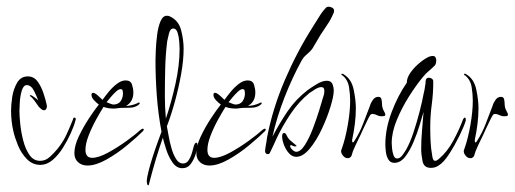

<svg xmlns="http://www.w3.org/2000/svg" viewBox="-20 -485 1536 573"><path d="M100 7Q77 7 60 -10.5Q43 -28 33.5 -51.5Q24 -75 20 -93Q13 -122 13 -156Q13 -172 16.5 -195.5Q20 -219 31 -238Q42 -257 63 -257Q81 -257 92 -242Q103 -227 109.5 -207.5Q116 -188 119 -174Q119 -173 119.5 -171.5Q120 -170 120 -168Q120 -164 118 -160Q116 -156 111 -156Q107 -156 103 -159.5Q99 -163 96 -166Q90 -174 84 -183Q78 -192 70 -198Q69 -199 69 -200Q69 -201 72 -201Q74 -201 83 -194.5Q92 -188 94 -185Q91 -195 82 -213Q73 -231 60 -231Q50 -231 45 -214.5Q40 -198 39 -179Q38 -160 38 -153Q38 -139 40.5 -114.5Q43 -90 49.5 -65Q56 -40 68 -22.5Q80 -5 100 -5Q116 -5 129 -17Q142 -29 151 -40Q168 -61 178 -82.5Q188 -104 198 -129Q198 -134 203 -134Q206 -134 206 -129Q206 -127 205 -125Q201 -109 191 -87Q181 -65 167.5 -43.5Q154 -22 137 -7.5Q120 7 100 7Z M241 9Q224 9 213 -1Q202 -11 202 -28Q202 -50 215 -77.5Q228 -105 245 -131Q262 -157 275 -173Q268 -178 260.5 -186Q253 -194 253 -202Q253 -208 258 -208Q263 -208 272.5 -199.5Q282 -191 286 -187Q293 -197 304 -210.5Q315 -224 328.5 -234.5Q342 -245 355 -245Q370 -245 374 -232.5Q378 -220 378 -209Q378 -181 356 -169Q372 -169 390 -177Q392 -179 395 -179Q397 -179 397 -177Q397 -175 395.5 -174Q394 -173 392 -171Q382 -164 367 -163.5Q352 -163 340 -163Q336 -163 330.5 -162Q325 -161 320 -161Q312 -161 304.5 -162Q297 -163 289 -166Q280 -152 267 -128.5Q254 -105 244.5 -80.5Q235 -56 235 -38Q235 -14 255 -14Q274 -14 302.5 -29.5Q331 -45 358.5 -65Q386 -85 400 -98Q402 -99 403.5 -100Q405 -101 406 -101Q409 -101 409 -98Q409 -96 406 -93Q389 -76 359.5 -51.5Q330 -27 298 -9Q266 9 241 9ZM318 -173Q333 -173 340 -183Q347 -193 347 -207Q347 -210 346 -214.5Q345 -219 340 -219Q334 -219 325.5 -211Q317 -203 309.5 -194Q302 -185 298 -180Q300 -179 308 -176Q316 -173 318 -173Z M422 68Q420 68 419 63Q418 58 418 57Q418 47 423 27Q428 7 435.5 -16.5Q443 -40 450.5 -60.5Q458 -81 462 -92Q452 -145 448 -199Q444 -253 444 -306Q444 -315 445 -336.5Q446 -358 449 -381.5Q452 -405 459 -421.5Q466 -438 478 -438Q484 -438 487 -436Q513 -424 520.5 -395Q528 -366 528 -340Q528 -305 520.5 -263.5Q513 -222 502 -182Q491 -142 478 -108Q480 -99 483 -81Q486 -63 491.5 -43.5Q497 -24 505.5 -10.5Q514 3 526 3Q537 3 543.5 -7.5Q550 -18 553.5 -31Q557 -44 559 -51Q560 -53 561.5 -56Q563 -59 566 -59Q569 -59 569 -55V-53Q569 -42 564 -25.5Q559 -9 549.5 4Q540 17 524 17Q507 17 495 0Q483 -17 476 -39Q469 -61 466 -74Q454 -40 444 -6Q434 28 425 63Q425 64 424.5 66Q424 68 422 68ZM475 -131Q491 -178 503.5 -234Q516 -290 516 -339Q516 -345 515 -360Q514 -375 510 -387.5Q506 -400 497 -400Q488 -400 484 -384Q480 -368 479 -362Q474 -322 473 -280Q472 -238 472 -198Q472 -166 475 -131Z M605 9Q588 9 577 -1Q566 -11 566 -28Q566 -50 579 -77.5Q592 -105 609 -131Q626 -157 639 -173Q632 -178 624.5 -186Q617 -194 617 -202Q617 -208 622 -208Q627 -208 636.5 -199.5Q646 -191 650 -187Q657 -197 668 -210.5Q679 -224 692.5 -234.5Q706 -245 719 -245Q734 -245 738 -232.5Q742 -220 742 -209Q742 -181 720 -169Q736 -169 754 -177Q756 -179 759 -179Q761 -179 761 -177Q761 -175 759.5 -174Q758 -173 756 -171Q746 -164 731 -163.5Q716 -163 704 -163Q700 -163 694.5 -162Q689 -161 684 -161Q676 -161 668.5 -162Q661 -163 653 -166Q644 -152 631 -128.5Q618 -105 608.5 -80.5Q599 -56 599 -38Q599 -14 619 -14Q638 -14 666.5 -29.5Q695 -45 722.5 -65Q750 -85 764 -98Q766 -99 767.5 -100Q769 -101 770 -101Q773 -101 773 -98Q773 -96 770 -93Q753 -76 723.5 -51.5Q694 -27 662 -9Q630 9 605 9ZM682 -173Q697 -173 704 -183Q711 -193 711 -207Q711 -210 710 -214.5Q709 -219 704 -219Q698 -219 689.5 -211Q681 -203 673.5 -194Q666 -185 662 -180Q664 -179 672 -176Q680 -173 682 -173Z M864 -17Q852 -17 842.5 -27.5Q833 -38 827.5 -52.5Q822 -67 822 -78Q822 -81 823 -84.5Q824 -88 828 -88Q831 -88 832.5 -86Q834 -84 835 -82Q840 -71 847.5 -65Q855 -59 864 -51Q865 -50 865 -49Q865 -49 863.5 -48.5Q862 -48 861 -48Q857 -48 853.5 -50Q850 -52 848 -52Q846 -52 846 -49Q846 -44 852.5 -38Q859 -32 864 -32Q877 -32 890 -52.5Q903 -73 914 -102Q925 -131 933 -157Q941 -183 944 -194Q946 -199 947 -204Q948 -209 948 -214Q948 -225 939 -225Q931 -225 920.5 -218.5Q910 -212 903 -207Q872 -182 847.5 -145.5Q823 -109 806 -73Q801 -62 796 -51Q791 -40 786 -30Q784 -25 780 -25Q771 -25 771 -35Q771 -38 772.5 -46.5Q774 -55 775.5 -64Q777 -73 777 -75Q794 -162 830 -246Q866 -330 913 -404Q921 -416 931.5 -433.5Q942 -451 952 -461Q955 -465 961 -465Q966 -465 971.5 -462Q977 -459 977 -453Q977 -448 975 -445Q968 -428 957.5 -412.5Q947 -397 936 -380Q930 -370 924.5 -360.5Q919 -351 913 -341Q906 -331 896 -323Q886 -315 880 -304Q852 -253 829 -194Q806 -135 793 -77Q814 -117 838 -152.5Q862 -188 898 -216Q909 -224 925.5 -234Q942 -244 955 -244Q968 -244 972 -234.5Q976 -225 976 -214Q976 -198 966 -165.5Q956 -133 940 -99Q924 -65 904 -41Q884 -17 864 -17Z M1017 -13Q1010 -13 1004 -20Q998 -27 998 -34Q998 -37 1000 -41Q1011 -72 1018 -112.5Q1025 -153 1025 -185Q1025 -204 1021.5 -225.5Q1018 -247 1002 -260Q999 -260 999 -264Q999 -265 1001 -265Q1004 -265 1006 -263Q1029 -249 1035.5 -217.5Q1042 -186 1042 -162Q1042 -139 1039 -115Q1036 -91 1031 -68V-63Q1031 -63 1031.5 -61.5Q1032 -60 1033 -60Q1035 -60 1036 -62Q1037 -64 1038 -65Q1053 -88 1063.5 -115.5Q1074 -143 1084 -169Q1086 -177 1092.5 -186.5Q1099 -196 1109 -196Q1117 -196 1118.5 -188.5Q1120 -181 1120 -176Q1120 -164 1125 -155Q1130 -146 1130 -143Q1130 -139 1125 -138.5Q1120 -138 1118 -138Q1111 -138 1104.5 -141.5Q1098 -145 1091 -145Q1088 -145 1085 -142Q1079 -132 1074 -121Q1069 -110 1064 -100Q1057 -84 1048.5 -67Q1040 -50 1033 -33Q1031 -27 1029.5 -21.5Q1028 -16 1021 -13Z M1266 16Q1245 16 1241 -4Q1237 -24 1237 -40Q1237 -68 1239.5 -95.5Q1242 -123 1244 -151Q1240 -137 1232.5 -112Q1225 -87 1214 -61Q1203 -35 1189 -17Q1175 1 1157 1Q1145 1 1139 -9Q1133 -19 1131.5 -32.5Q1130 -46 1130 -54Q1130 -101 1149 -151Q1168 -201 1194 -238Q1194 -253 1205.5 -269Q1217 -285 1233 -298Q1249 -311 1261 -316Q1267 -318 1272 -318Q1277 -318 1279.5 -314Q1282 -310 1282 -305Q1282 -301 1281 -296.5Q1280 -292 1277 -289Q1268 -280 1259.5 -273Q1251 -266 1242 -255Q1222 -231 1200.5 -197Q1179 -163 1164 -126.5Q1149 -90 1149 -58Q1149 -54 1150 -42.5Q1151 -31 1154.5 -21.5Q1158 -12 1165 -12Q1174 -12 1181.5 -22.5Q1189 -33 1193 -40Q1204 -60 1214 -90Q1224 -120 1232 -151Q1240 -182 1244 -204Q1246 -211 1247 -217.5Q1248 -224 1249 -231Q1250 -234 1250 -238.5Q1250 -243 1251 -247Q1253 -253 1260 -253Q1265 -253 1269 -250Q1273 -247 1273 -242V-240Q1273 -206 1268.5 -173Q1264 -140 1264 -105Q1264 -85 1265 -63Q1266 -41 1270 -20Q1270 -17 1272 -11Q1274 -5 1279 -5Q1282 -5 1285.5 -7.5Q1289 -10 1290 -11Q1315 -32 1333 -65.5Q1351 -99 1362 -129Q1365 -134 1367 -134Q1370 -134 1370 -129V-125Q1365 -108 1351 -79.5Q1337 -51 1320.5 -25.5Q1304 0 1289 9Q1279 16 1266 16Z M1383 -13Q1376 -13 1370 -20Q1364 -27 1364 -34Q1364 -37 1366 -41Q1377 -72 1384 -112.5Q1391 -153 1391 -185Q1391 -204 1387.5 -225.5Q1384 -247 1368 -260Q1365 -260 1365 -264Q1365 -265 1367 -265Q1370 -265 1372 -263Q1395 -249 1401.5 -217.5Q1408 -186 1408 -162Q1408 -139 1405 -115Q1402 -91 1397 -68V-63Q1397 -63 1397.5 -61.5Q1398 -60 1399 -60Q1401 -60 1402 -62Q1403 -64 1404 -65Q1419 -88 1429.5 -115.5Q1440 -143 1450 -169Q1452 -177 1458.5 -186.5Q1465 -196 1475 -196Q1483 -196 1484.5 -188.5Q1486 -181 1486 -176Q1486 -164 1491 -155Q1496 -146 1496 -143Q1496 -139 1491 -138.5Q1486 -138 1484 -138Q1477 -138 1470.5 -141.5Q1464 -145 1457 -145Q1454 -145 1451 -142Q1445 -132 1440 -121Q1435 -110 1430 -100Q1423 -84 1414.5 -67Q1406 -50 1399 -33Q1397 -27 1395.5 -21.5Q1394 -16 1387 -13Z"/></svg>

Font: Sassy Frass
Style: Regular
Weight: 400
Designer: Robert E. Leuschke
Foundry: Robert E. Leuschke
Version: Version 1.010; ttfautohint (v1.8.3)